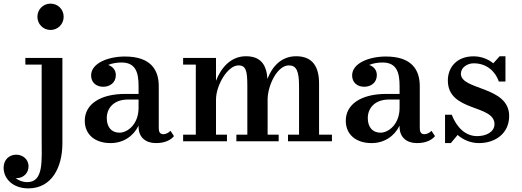

<svg xmlns="http://www.w3.org/2000/svg" viewBox="-105 -780 2880 1060"><path d="M101.5 -687.5C101.5 -647 133.5 -614.5 174 -614.5C214.5 -614.5 246.5 -647 246.5 -687.5C246.5 -728 214.5 -760 174 -760C133.5 -760 101.5 -728 101.5 -687.5ZM239.5 -460H35V-423.5H125V-20C125 107 137.5 225.5 45 225.5C21 225.5 -1.5 217 -18.5 203.5C-17 203.5 -15.5 203.5 -13.5 203.5C27.5 203.5 52.5 172 52.5 139C52.5 95.5 17 74 -15.5 74C-53.5 74 -85 101 -85 146C-85 207.5 -33 260 51.5 260C181.5 260 239.5 142.5 239.5 11.5Z M587 -261.5C445 -261.5 363 -202.5 363 -113.5C363 -37.5 419 10 505.5 10C574.5 10 631 -27 660 -86.5V-80C660 -21 700 10 756 10C804 10 837.5 -6 855.5 -28.5L836 -58C828 -47.5 809.5 -39 798 -39C775 -39 771.5 -55 771.5 -76V-304.5C771.5 -392 729.5 -468 584.5 -468C493.5 -468 398 -432 398 -363.5C398 -324 427 -301 465 -301C500 -301 534.5 -322 534.5 -365.5C534.5 -394.5 516 -413.5 492 -421.5C515.5 -431.5 544 -435 566 -435C646 -435 660 -376.5 660 -304.5V-261.5ZM554.5 -47.5C509.5 -47.5 484.5 -79.5 484.5 -128C484.5 -180 520 -230.5 602 -230.5H660V-184.5C660 -95.5 600.5 -47.5 554.5 -47.5Z M906 -36.5V0H1148V-36.5H1087.5V-230C1087.5 -309.5 1152 -419 1211.5 -419C1253.5 -419 1260.5 -388 1260.5 -304V-36.5H1200V0H1433.5V-36.5H1372.5V-230C1372.5 -309.5 1426.5 -419 1489.5 -419C1531.5 -419 1546 -388 1546 -304V-36.5H1485V0H1727.5V-36.5H1656.5V-319.5C1656.5 -406.5 1624.5 -469.5 1530 -469.5C1446 -469.5 1397 -410.5 1371.5 -344.5C1366.5 -418.5 1338 -469.5 1252.5 -469.5C1168 -469.5 1114.5 -404 1087.5 -334V-460H906V-423.5H976V-36.5Z M2028 -261.5C1886 -261.5 1804 -202.5 1804 -113.5C1804 -37.5 1860 10 1946.5 10C2015.5 10 2072 -27 2101 -86.5V-80C2101 -21 2141 10 2197 10C2245 10 2278.5 -6 2296.5 -28.5L2277 -58C2269 -47.5 2250.5 -39 2239 -39C2216 -39 2212.5 -55 2212.5 -76V-304.5C2212.5 -392 2170.5 -468 2025.5 -468C1934.5 -468 1839 -432 1839 -363.5C1839 -324 1868 -301 1906 -301C1941 -301 1975.5 -322 1975.5 -365.5C1975.5 -394.5 1957 -413.5 1933 -421.5C1956.5 -431.5 1985 -435 2007 -435C2087 -435 2101 -376.5 2101 -304.5V-261.5ZM1995.5 -47.5C1950.5 -47.5 1925.5 -79.5 1925.5 -128C1925.5 -180 1961 -230.5 2043 -230.5H2101V-184.5C2101 -95.5 2041.5 -47.5 1995.5 -47.5Z M2384 10 2421.5 -35C2453.5 -7 2494.5 10 2539.5 10C2629 10 2706 -43 2706 -139.5C2706 -306 2439.5 -280.5 2439.5 -373C2439.5 -407.5 2475 -430.5 2510.5 -430.5C2584.5 -430.5 2631.5 -382.5 2649 -330H2685.5V-469.5H2653.5L2618.5 -430.5C2590 -453.5 2552.5 -469 2509.5 -469C2415.5 -469 2367.5 -407 2367.5 -335.5C2367.5 -161 2625 -204.5 2625 -94.5C2625 -52.5 2581 -28.5 2529 -28.5C2465 -28.5 2416.5 -76 2389 -146.5H2352V10Z"/></svg>

Font: Bodoni* 06pt Medium
Style: Regular
Weight: 500
Version: Version 2.3